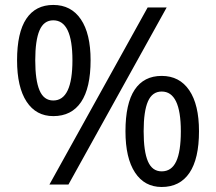

<svg xmlns="http://www.w3.org/2000/svg" viewBox="-20 -744 871 774"><path d="M122.1 -501Q122.1 -420.4 139.4 -379.6Q156.7 -338.9 194.8 -338.9Q272 -338.9 272 -501Q272 -662.1 194.8 -662.1Q156.7 -662.1 139.4 -621.8Q122.1 -581.5 122.1 -501ZM345.2 -501Q345.2 -389.6 306.9 -332.8Q268.6 -275.9 194.8 -275.9Q125.5 -275.9 87.2 -334.2Q48.8 -392.6 48.8 -501Q48.8 -612.8 86.2 -668.5Q123.5 -724.1 194.8 -724.1Q266.6 -724.1 305.9 -666.3Q345.2 -608.4 345.2 -501ZM559.1 -214.8Q559.1 -133.3 576.4 -93.3Q593.8 -53.2 631.8 -53.2Q671.4 -53.2 690.2 -93Q709 -132.8 709 -214.8Q709 -375 631.8 -375Q593.8 -375 576.4 -335.2Q559.1 -295.4 559.1 -214.8ZM782.2 -214.8Q782.2 -104 743.7 -47.1Q705.1 9.8 631.8 9.8Q562.5 9.8 524.2 -48.6Q485.8 -106.9 485.8 -214.8Q485.8 -326.7 522.9 -382.3Q560.1 -438 631.8 -438Q703.6 -438 742.9 -380.1Q782.2 -322.3 782.2 -214.8ZM651.9 -713.9 255.9 0H179.2L575.2 -713.9Z"/></svg>

Font: Noto Sans Historic
Style: Regular
Weight: 400
Designer: Monotype Design Team
Foundry: Monotype Imaging Inc.
Version: Version 0.71 uh